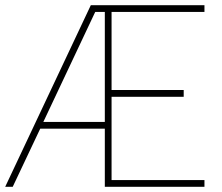

<svg xmlns="http://www.w3.org/2000/svg" viewBox="-20 -720 856 740"><path d="M0 0 330 -700H768V-674H410V-373H688V-347H410V-26H768V0H384V-224H135L29 0ZM147 -250H384V-674H347Z"/></svg>

Font: Haskoy Thin
Style: Regular
Weight: 100
Designer: Ertekin Erdin
Foundry: Ertekin Erdin
Version: Version 2.000; ttfautohint (v1.8.4.7-5d5b)